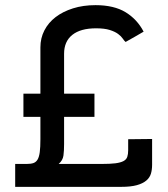

<svg xmlns="http://www.w3.org/2000/svg" viewBox="-20 -726 652 746"><path d="M208 -89H375Q408 -89 428 -91.5Q448 -94 459.5 -100Q471 -106 474.5 -116.5Q478 -127 478 -142V-185Q501 -185 524.5 -185.5Q548 -186 571 -186V-86Q571 -67 566.5 -51.5Q562 -36 548.5 -24.5Q535 -13 511.5 -6.5Q488 0 451 0H39V-89H84Q100 -89 110 -92.5Q120 -96 126 -106Q132 -116 134.5 -135Q137 -154 137 -185V-272H71V-362H137V-542Q137 -578 152.5 -608Q168 -638 196 -659.5Q224 -681 263.5 -693.5Q303 -706 351 -706Q423 -706 468 -678.5Q513 -651 538 -603Q521 -593 503.5 -583Q486 -573 468 -563Q463 -567 457 -576Q451 -585 439 -594Q427 -603 406.5 -609.5Q386 -616 353 -616Q293 -616 261 -590.5Q229 -565 229 -517V-362H347V-272H229V-166Q229 -140 226.5 -121.5Q224 -103 208 -89Z"/></svg>

Font: JosefinSans
Style: SemiBold
Weight: 600
Designer: Santiago Orozco
Foundry: Typemade
Version: Version 1.0 ; ttfautohint (v1.3)